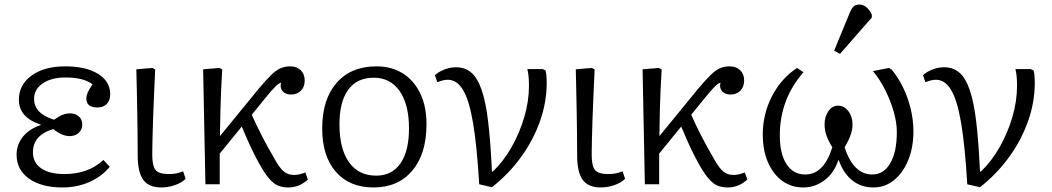

<svg xmlns="http://www.w3.org/2000/svg" viewBox="-20 -811 4632 845"><path d="M255 14Q162 14 107.5 -25Q53 -64 53 -130Q53 -175 81 -209.5Q109 -244 160 -261V-262Q63 -294 63 -372Q63 -438 119 -478.5Q175 -519 267 -519Q358 -519 411.5 -486Q465 -453 465 -396Q465 -369 450 -353.5Q435 -338 409 -338Q360 -338 360 -377Q360 -389 365.5 -402.5Q371 -416 387 -440Q348 -470 269 -470Q206 -470 168 -444Q130 -418 130 -376Q130 -311 218 -284Q240 -300 256 -306Q272 -312 288 -312Q312 -312 327 -298.5Q342 -285 342 -263Q342 -241 326.5 -226.5Q311 -212 287 -212Q252 -212 215 -243Q125 -217 125 -141Q125 -95 161.5 -70Q198 -45 264 -45Q369 -45 435 -107L463 -77Q428 -34 373.5 -10Q319 14 255 14Z M690 14Q635 14 610.5 -19.5Q586 -53 586 -128Q586 -165 585.5 -215Q585 -265 584 -319Q583 -373 582 -422Q581 -471 580 -506L651 -512L663 -505Q661 -462 658.5 -406.5Q656 -351 654 -295.5Q652 -240 651 -195.5Q650 -151 650 -131Q650 -80 665 -62.5Q680 -45 722 -45Q740 -45 754 -47.5Q768 -50 786 -57L797 -24Q780 -7 750.5 3.5Q721 14 690 14Z M1248 14Q1211 14 1186.5 -4Q1162 -22 1134 -68Q1123 -86 1106 -118.5Q1089 -151 1072.5 -188Q1056 -225 1044 -254L947 -135V0H884L874 -506L946 -512L958 -505Q955 -455 953 -412Q951 -369 950 -322.5Q949 -276 948 -212L1119 -421Q1152 -460 1174 -481.5Q1196 -503 1215.5 -511Q1235 -519 1257 -519Q1286 -519 1303.5 -502Q1321 -485 1321 -457Q1321 -429 1304.5 -412Q1288 -395 1261 -395Q1236 -395 1223.5 -410Q1211 -425 1217 -447Q1200 -445 1149 -381L1088 -306Q1107 -263 1131 -216Q1155 -169 1191 -107Q1212 -70 1230 -55.5Q1248 -41 1275 -41Q1285 -41 1298.5 -44Q1312 -47 1324 -52L1335 -21Q1298 14 1248 14Z M1624 14Q1518 14 1458 -55Q1398 -124 1398 -245Q1398 -374 1461.5 -446.5Q1525 -519 1637 -519Q1704 -519 1753.5 -487.5Q1803 -456 1830 -399Q1857 -342 1857 -264Q1857 -134 1794.5 -60Q1732 14 1624 14ZM1636 -38Q1705 -38 1742.5 -92Q1780 -146 1780 -246Q1780 -351 1739 -410Q1698 -469 1625 -469Q1551 -469 1512.5 -416Q1474 -363 1474 -264Q1474 -156 1516 -97Q1558 -38 1636 -38Z M2145 13 2089 0Q2079 -169 2062 -269.5Q2045 -370 2018 -415Q1991 -460 1951 -460Q1930 -460 1905 -449L1894 -480Q1910 -495 1935.5 -505Q1961 -515 1987 -515Q2026 -515 2053.5 -492Q2081 -469 2099.5 -416Q2118 -363 2128.5 -274.5Q2139 -186 2145 -56H2149Q2196 -101 2231.5 -163.5Q2267 -226 2287.5 -296Q2308 -366 2308 -433Q2308 -479 2301 -507H2368L2381 -501Q2386 -484 2386 -445Q2386 -362 2357 -279Q2328 -196 2274 -121Q2220 -46 2145 13Z M2624 14Q2569 14 2544.5 -19.5Q2520 -53 2520 -128Q2520 -165 2519.5 -215Q2519 -265 2518 -319Q2517 -373 2516 -422Q2515 -471 2514 -506L2585 -512L2597 -505Q2595 -462 2592.5 -406.5Q2590 -351 2588 -295.5Q2586 -240 2585 -195.5Q2584 -151 2584 -131Q2584 -80 2599 -62.5Q2614 -45 2656 -45Q2674 -45 2688 -47.5Q2702 -50 2720 -57L2731 -24Q2714 -7 2684.5 3.5Q2655 14 2624 14Z M3182 14Q3145 14 3120.5 -4Q3096 -22 3068 -68Q3057 -86 3040 -118.5Q3023 -151 3006.5 -188Q2990 -225 2978 -254L2881 -135V0H2818L2808 -506L2880 -512L2892 -505Q2889 -455 2887 -412Q2885 -369 2884 -322.5Q2883 -276 2882 -212L3053 -421Q3086 -460 3108 -481.5Q3130 -503 3149.5 -511Q3169 -519 3191 -519Q3220 -519 3237.5 -502Q3255 -485 3255 -457Q3255 -429 3238.5 -412Q3222 -395 3195 -395Q3170 -395 3157.5 -410Q3145 -425 3151 -447Q3134 -445 3083 -381L3022 -306Q3041 -263 3065 -216Q3089 -169 3125 -107Q3146 -70 3164 -55.5Q3182 -41 3209 -41Q3219 -41 3232.5 -44Q3246 -47 3258 -52L3269 -21Q3232 14 3182 14Z M3515 14Q3462 14 3422 -15.5Q3382 -45 3359.5 -97.5Q3337 -150 3337 -220Q3337 -309 3377.5 -387.5Q3418 -466 3488 -512L3516 -493Q3412 -374 3412 -215Q3412 -134 3441.5 -88.5Q3471 -43 3524 -43Q3606 -43 3643 -163Q3625 -192 3617 -215.5Q3609 -239 3609 -263Q3609 -298 3626 -322Q3643 -346 3668 -346Q3695 -346 3713.5 -322Q3732 -298 3732 -263Q3732 -219 3697 -163Q3736 -43 3819 -43Q3869 -43 3898 -92.5Q3927 -142 3927 -230Q3927 -272 3913 -320.5Q3899 -369 3875.5 -415.5Q3852 -462 3822 -498L3892 -512L3904 -505Q3932 -472 3954 -427Q3976 -382 3988 -332Q4000 -282 4000 -233Q4000 -162 3977 -106Q3954 -50 3914.5 -18Q3875 14 3824 14Q3770 14 3731 -17Q3692 -48 3672 -105H3669Q3651 -50 3609 -18Q3567 14 3515 14ZM3677 -574 3651 -588 3717 -748Q3726 -771 3735 -781Q3744 -791 3762 -791Q3795 -791 3817 -747V-734Z M4293 13 4237 0Q4227 -169 4210 -269.5Q4193 -370 4166 -415Q4139 -460 4099 -460Q4078 -460 4053 -449L4042 -480Q4058 -495 4083.5 -505Q4109 -515 4135 -515Q4174 -515 4201.5 -492Q4229 -469 4247.5 -416Q4266 -363 4276.5 -274.5Q4287 -186 4293 -56H4297Q4344 -101 4379.5 -163.5Q4415 -226 4435.5 -296Q4456 -366 4456 -433Q4456 -479 4449 -507H4516L4529 -501Q4534 -484 4534 -445Q4534 -362 4505 -279Q4476 -196 4422 -121Q4368 -46 4293 13Z"/></svg>

Font: Literata 12pt Light
Style: Regular
Weight: 300
Designer: Latin by Veronika Burian and Jose Scaglione. Greek by Irene Vlachou. Cyrillic by Vera Evstafieva.
Foundry: TypeTogether
Version: Version 3.002